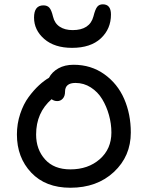

<svg xmlns="http://www.w3.org/2000/svg" viewBox="-20 -924 691 898"><path d="M316.9 -700.2Q234.9 -700.2 187 -741.7Q139.2 -783.2 139.2 -841.8Q139.2 -898.9 183.1 -898.9Q201.2 -898.9 210.9 -887.9Q220.7 -877 228 -846.2Q235.4 -814.9 259.3 -799.1Q283.2 -783.2 319.8 -783.2Q399.9 -783.2 417 -847.2Q425.3 -880.4 434.6 -892.1Q443.8 -903.8 460.9 -903.8Q499 -903.8 499 -856Q499 -788.6 451.4 -744.4Q403.8 -700.2 316.9 -700.2ZM309.1 -45.9Q192.9 -45.9 126 -116.7Q59.1 -187.5 59.1 -294.9Q59.1 -345.2 74.5 -391.4Q89.8 -437.5 114 -470.2Q138.2 -502.9 162.4 -525.1Q186.5 -547.4 209 -560.1Q223.1 -587.4 252.9 -604.2Q282.7 -621.1 324.2 -621.1Q405.8 -621.1 467.8 -576.9Q529.8 -532.7 560.8 -461.4Q591.8 -390.1 591.8 -304.2Q591.8 -193.4 512.7 -119.6Q433.6 -45.9 309.1 -45.9ZM148.9 -294.9Q148.9 -225.1 190.7 -178.5Q232.4 -131.8 309.1 -131.8Q392.1 -131.8 446.5 -179.4Q501 -227.1 501 -304.2Q501 -345.2 489.7 -385.7Q478.5 -426.3 458 -460.2Q437.5 -494.1 404.8 -515.1Q372.1 -536.1 333 -536.1Q284.2 -536.1 284.2 -495.1Q284.2 -474.6 273.7 -462.9Q263.2 -451.2 248 -451.2Q232.9 -451.2 221.2 -460Q148.9 -397 148.9 -294.9Z"/></svg>

Font: Shantell Sans Irregular
Style: Regular
Weight: 400
Designer: Stephen Nixon, Anya Danilova, Shantell Martin
Foundry: Arrow Type
Version: Version 1.006;[9816181b4]